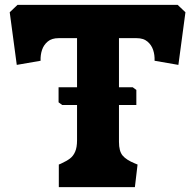

<svg xmlns="http://www.w3.org/2000/svg" viewBox="-20 -770 793 790"><path d="M230.5 -96.5Q254.5 -107.5 268 -117.8Q281.5 -128 289.2 -145.8Q297 -163.5 297 -192.5V-613H221Q193 -613 176.5 -599.2Q160 -585.5 153 -564.8Q146 -544 147 -520L49 -503L20 -719.5L52 -750H711L743 -719.5L714 -503L616 -520Q617 -544 610 -564.8Q603 -585.5 586.5 -599.2Q570 -613 542 -613H469.5V-186Q469.5 -148 484.5 -130Q499.5 -112 535 -97.5L546 -93L535 0H222V-93Q225.5 -95 230.5 -96.5ZM221 -349V-411H526L541 -400V-338H236Z"/></svg>

Font: TMT Limkin
Style: Regular
Weight: 400
Designer: Gabriel Drozdov
Version: Version 1.000;Glyphs 3.1.2 (3151)